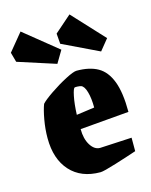

<svg xmlns="http://www.w3.org/2000/svg" viewBox="-151 -808 703 895"><g transform="rotate(-15 200.5 -361.0)"><path d="M24 -204Q24 -248 32 -292.5Q40 -337 50 -363Q63 -378 102.5 -405Q142 -432 181.5 -452.5Q221 -473 236 -473Q298 -473 338 -450.5Q378 -428 399 -373.5Q420 -319 420 -225L184 -205Q184 -158 203 -127.5Q222 -97 249 -97L403 -105V-40Q362 -26 299.5 -6.5Q237 13 222 13Q129 13 76.5 -45Q24 -103 24 -204ZM238 -398Q231 -400 221 -400.5Q211 -401 208 -400Q201 -399 193.5 -362.5Q186 -326 184 -274L271 -286Q271 -331 262 -362Q253 -393 238 -398ZM370 -530 195 -614 191 -664 272 -735 413 -583ZM158 -527 -25 -586 -38 -633 31 -717 193 -586Z"/></g></svg>

Font: Grenze ExtraBold
Style: Regular
Weight: 800
Designer: Renata Polastri
Foundry: Omnibus-Type
Version: Version 1.002; ttfautohint (v1.8)